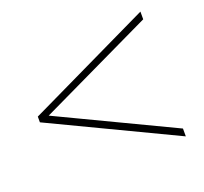

<svg xmlns="http://www.w3.org/2000/svg" viewBox="-86 -548 685 645"><g transform="rotate(-20 256.0 -225.0)"><path d="M55.5 -219.5V-229.5L475 -29.5V-1.5L30.5 -213.5V-234L475 -447.5V-420Z"/></g></svg>

Font: Newsreader 16pt 16pt ExtraLight
Style: Regular
Weight: 250
Version: Version 1.003